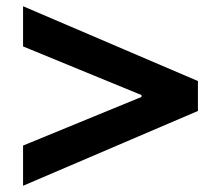

<svg xmlns="http://www.w3.org/2000/svg" viewBox="-20 -603 700 616"><path d="M54 -7V-136L434 -292V-298L54 -454V-583L615 -343V-247Z"/></svg>

Font: Ruda ExtraBold
Style: Regular
Weight: 800
Designer: Mariela Monsalve and Angelina Sanchez
Foundry: Mariela Monsalve and Angelina Sanchez
Version: Version 2.000